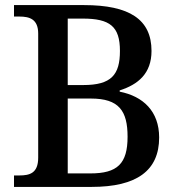

<svg xmlns="http://www.w3.org/2000/svg" viewBox="-20 -734 699 754"><path d="M35 0H340C517 0 605 -64 605 -194C605 -297 542 -356 450 -374V-379C522 -402 575 -445 575 -534C575 -658 488 -714 310 -714H35V-669H56C96 -669 130 -659 130 -602V-115C130 -54 97 -45 56 -45H35ZM307 -400H246V-661H305C412 -661 451 -630 451 -534C451 -440 417 -400 307 -400ZM335 -53H246V-347H337C447 -347 481 -299 481 -197C481 -91 441 -53 335 -53Z"/></svg>

Font: Noto Serif Vithkuqi Medium
Style: Regular
Weight: 500
Version: Version 1.005